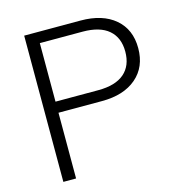

<svg xmlns="http://www.w3.org/2000/svg" viewBox="-106 -808 855 903"><g transform="rotate(-15 322.0 -356.0)"><path d="M366 -712Q473 -712 534 -660Q595 -608 595 -517Q595 -425 533.5 -372.5Q472 -320 366 -320H154V0H92V-712ZM532 -517Q532 -585 489 -622Q446 -659 362 -659H154V-374H362Q446 -374 489 -411Q532 -448 532 -517Z"/></g></svg>

Font: Muli Light
Style: Regular
Weight: 300
Designer: Vernon Adams
Foundry: Vernon Adams
Version: Version 2.100